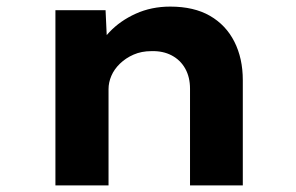

<svg xmlns="http://www.w3.org/2000/svg" viewBox="-20 -562 898 582"><path d="M148 0V-531H300L306 -401L266 -390Q279 -430 311.5 -464.5Q344 -499 391.5 -520.5Q439 -542 496 -542Q568 -542 616.5 -514Q665 -486 690.5 -435.5Q716 -385 716 -319V0H556V-293Q556 -328 541.5 -354Q527 -380 500.5 -394Q474 -408 439 -407Q409 -407 385 -396.5Q361 -386 343.5 -369Q326 -352 317.5 -332Q309 -312 309 -292V0H229Q194 0 174 0Q154 0 148 0Z"/></svg>

Font: Lexend Giga
Style: Bold
Weight: 700
Version: Version 1.007